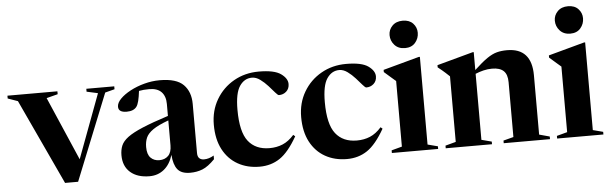

<svg xmlns="http://www.w3.org/2000/svg" viewBox="-62 -906 3450 1085"><g transform="rotate(-5 1663.0 -364.0)"><path d="M538.5 -481.5 342 7.5H268L43 -476L-13.5 -496V-512H270V-495.5L206 -479L362 -118.5L497.5 -481.5L434 -495.5V-512H592.5V-495.5Z M1118 -52.5Q1080 -13.5 1048 -0.8Q1016 12 977.5 12Q928 12 906.2 -15Q884.5 -42 880.5 -98Q864.5 -45 829.8 -16.8Q795 11.5 747.5 11.5Q678.5 11.5 638.8 -23.2Q599 -58 599 -120Q599 -150.5 609 -174.8Q619 -199 648 -220.8Q677 -242.5 732.8 -266Q788.5 -289.5 880 -319V-387Q880 -430.5 857 -454.8Q834 -479 787.5 -479Q754.5 -479 729.5 -474Q725.5 -440 720 -418Q714.5 -396 706.5 -385.5Q689.5 -363 650.5 -363Q603.5 -363 603.5 -395Q603.5 -417 625.5 -439.5Q647.5 -462 683.5 -481.2Q719.5 -500.5 763.2 -512.2Q807 -524 851 -524Q946 -524 985.8 -483.5Q1025.5 -443 1025.5 -374.5V-96Q1025.5 -75 1035.5 -65.8Q1045.5 -56.5 1062 -56.5Q1090 -56.5 1118 -73.5ZM742 -154.5Q742 -112.5 761.2 -93.2Q780.5 -74 810 -74Q841.5 -74 860.8 -93.2Q880 -112.5 880 -152V-293.5Q821.5 -272 792 -251.5Q762.5 -231 752.2 -207.8Q742 -184.5 742 -154.5Z M1413 -524Q1501 -524 1538 -497.5Q1575 -471 1575 -439.5Q1575 -413 1557.5 -397.2Q1540 -381.5 1515.5 -381.5Q1509.5 -381.5 1495.2 -398.2Q1481 -415 1461 -437.2Q1441 -459.5 1418 -476.2Q1395 -493 1371.5 -493Q1328.5 -493 1301.5 -453.2Q1274.5 -413.5 1274.5 -319Q1274.5 -193.5 1316.2 -140.5Q1358 -87.5 1436.5 -87.5Q1477.5 -87.5 1511.5 -101.8Q1545.5 -116 1576 -150.5L1586.5 -141.5Q1537 -55 1487 -21.5Q1437 12 1372 12Q1302.5 12 1248.8 -18.2Q1195 -48.5 1164.5 -106.2Q1134 -164 1134 -246.5Q1134 -326.5 1171 -389.2Q1208 -452 1271.2 -488Q1334.5 -524 1413 -524Z M1908.5 -524Q1996.5 -524 2033.5 -497.5Q2070.5 -471 2070.5 -439.5Q2070.5 -413 2053 -397.2Q2035.5 -381.5 2011 -381.5Q2005 -381.5 1990.8 -398.2Q1976.5 -415 1956.5 -437.2Q1936.5 -459.5 1913.5 -476.2Q1890.5 -493 1867 -493Q1824 -493 1797 -453.2Q1770 -413.5 1770 -319Q1770 -193.5 1811.8 -140.5Q1853.5 -87.5 1932 -87.5Q1973 -87.5 2007 -101.8Q2041 -116 2071.5 -150.5L2082 -141.5Q2032.5 -55 1982.5 -21.5Q1932.5 12 1867.5 12Q1798 12 1744.2 -18.2Q1690.5 -48.5 1660 -106.2Q1629.5 -164 1629.5 -246.5Q1629.5 -326.5 1666.5 -389.2Q1703.5 -452 1766.8 -488Q1830 -524 1908.5 -524Z M2248.5 -584Q2211 -584 2189.2 -608.2Q2167.5 -632.5 2167.5 -664.5Q2167.5 -695 2189.2 -717.2Q2211 -739.5 2248.5 -739.5Q2286 -739.5 2306.8 -717.2Q2327.5 -695 2327.5 -664.5Q2327.5 -632.5 2306.8 -608.2Q2286 -584 2248.5 -584ZM2327.5 -527.5V-30L2385 -15V0H2122.5V-15L2182 -31V-403Q2173.5 -410.5 2156.8 -424.8Q2140 -439 2117 -459.5V-472L2321 -527.5Z M2757 -15 2814.5 -30V-341Q2814.5 -385 2793.2 -405.2Q2772 -425.5 2727.5 -425.5Q2702.5 -425.5 2678.5 -419.5Q2654.5 -413.5 2633 -404.5V-30L2690.5 -15V0H2428V-15L2487.5 -31V-403Q2479 -411 2463.8 -425Q2448.5 -439 2422.5 -459.5V-472L2626.5 -527.5H2633V-426Q2677.5 -467.5 2707.5 -488Q2737.5 -508.5 2763.2 -515.2Q2789 -522 2821 -522Q2960.5 -522 2960.5 -367V-31L3019.5 -15V0H2757Z M3186 -584Q3148.5 -584 3126.8 -608.2Q3105 -632.5 3105 -664.5Q3105 -695 3126.8 -717.2Q3148.5 -739.5 3186 -739.5Q3223.5 -739.5 3244.2 -717.2Q3265 -695 3265 -664.5Q3265 -632.5 3244.2 -608.2Q3223.5 -584 3186 -584ZM3265 -527.5V-30L3322.5 -15V0H3060V-15L3119.5 -31V-403Q3111 -410.5 3094.2 -424.8Q3077.5 -439 3054.5 -459.5V-472L3258.5 -527.5Z"/></g></svg>

Font: Newsreader 72pt SemiBold
Style: Regular
Weight: 600
Designer: Hugues Gentile
Foundry: Production Type
Version: Version 1.003; ttfautohint (v1.8.3)